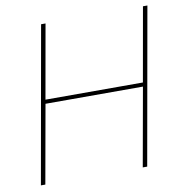

<svg xmlns="http://www.w3.org/2000/svg" viewBox="-79 -778 808 852"><g transform="rotate(-10 324.5 -352.0)"><path d="M496 0 559 -353H120L57 0H37L162 -704H182L123 -371H562L621 -704H641L516 0Z"/></g></svg>

Font: Poppins Thin
Style: Italic
Weight: 250
Italic angle: -10°
Designer: Ninad Kale (Devanagari), Jonny Pinhorn (Latin)
Foundry: Indian Type Foundry
Version: Version 3.200;PS 1.000;hotconv 16.6.54;makeotf.lib2.5.65590